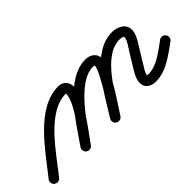

<svg xmlns="http://www.w3.org/2000/svg" viewBox="-31 -578 909 909"><g transform="rotate(-45 423.5 -123.5)"><path d="M-9.7 31.4C1 40.1 16.7 38.5 25.4 27.7C98 -61.9 204.7 -232.4 328.9 -232.4C333.2 -232.4 331 -235.7 331 -229.1C331 -172.5 236.7 -56.5 200.5 -4.2C192.6 7.1 195.4 22.7 206.8 30.5C218.1 38.4 233.7 35.6 241.5 24.2C285.3 -38.9 381 -155.3 381 -229.1C381 -260.5 360.8 -282.4 328.9 -282.4C181.8 -282.4 70.9 -108 -13.4 -3.7C-22.1 7 -20.5 22.7 -9.7 31.4ZM206.8 30.5C218.1 38.4 233.7 35.6 241.5 24.2C296.6 -55.2 406.4 -231.8 510.3 -231.8C514.8 -231.8 521 -232.1 521 -226.5C521 -193.7 415.6 -32.8 395.7 -0.9C388.4 10.8 392 26.2 403.7 33.5C415.4 40.8 430.8 37.3 438.1 25.5C469.1 -24 571 -168.4 571 -226.5C571 -261.4 543.2 -281.8 510.3 -281.8C376.7 -281.8 268.7 -102.7 200.5 -4.2C192.6 7.1 195.4 22.7 206.8 30.5ZM403.3 33.7C415 41 430.5 37.5 437.8 25.8C490.1 -57.8 578.9 -234 690.2 -234C694.7 -234 716 -232.9 716 -225C716 -206.7 693.7 -177.3 684.6 -162.5C684.6 -162.5 684.7 -162.6 684.7 -162.6C684.7 -162.6 684.7 -162.6 684.7 -162.6C670.7 -139.8 656.7 -116.9 642.7 -94.1C642.7 -94.1 642.6 -94 642.6 -93.9C642.5 -93.8 642.5 -93.8 642.5 -93.8C629 -71.1 613.4 -47.3 613.4 -20C613.4 14.2 642.6 29.2 673.1 29.2C743.2 29.2 800.9 -18.1 855.4 -56.6C866.7 -64.5 869.4 -80.1 861.4 -91.4C853.5 -102.7 837.9 -105.4 826.6 -97.4C826.6 -97.4 826.6 -97.4 826.6 -97.4C782.3 -66.2 730.1 -20.8 673.1 -20.8C670.2 -20.8 661.1 -23.4 662.5 -21.6C662.9 -21.1 663.4 -19 663.4 -20C663.4 -36.1 677.8 -55.2 685.5 -68.3C685.5 -68.3 685.5 -68.2 685.4 -68.1C685.4 -68 685.3 -67.9 685.3 -67.9C699.3 -90.8 713.3 -113.6 727.3 -136.5C727.3 -136.5 727.3 -136.5 727.3 -136.5C727.3 -136.5 727.4 -136.5 727.4 -136.5C742.8 -162 766 -194 766 -225C766 -266.5 726.1 -284 690.2 -284C552.2 -284 459.6 -103.2 395.4 -0.8C388.1 11 391.6 26.4 403.3 33.7Z"/></g></svg>

Font: FRB American Cursive Guidelines Arrows Semibold
Style: Italic
Weight: 600
Italic angle: -25°
Version: Version 2.0;Modular Font Editor K font №1